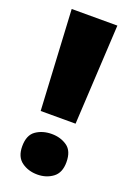

<svg xmlns="http://www.w3.org/2000/svg" viewBox="-141 -767 572 833"><g transform="rotate(20 145.0 -351.0)"><path d="M39.6 -713.9H250.5L225.6 -252H64.5ZM41.5 -81.1Q41.5 -132.8 72 -153.8Q102.5 -174.8 144.5 -174.8Q185.5 -174.8 215.6 -153.8Q245.6 -132.8 245.6 -81.1Q245.6 -32.2 215.6 -10Q185.5 12.2 144.5 12.2Q102.5 12.2 72 -10Q41.5 -32.2 41.5 -81.1Z"/></g></svg>

Font: Nokora Black
Style: Regular
Weight: 900
Designer: Danh Hong
Version: Version 8.000; ttfautohint (v1.8.3)